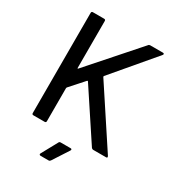

<svg xmlns="http://www.w3.org/2000/svg" viewBox="-207 -822 1030 1129"><g transform="rotate(30 307.5 -257.5)"><path d="M89 -700H165Q175 -700 175 -690V-371Q175 -369 177 -368.5Q179 -368 180 -370L466 -694Q470 -700 478 -700H564Q570 -700 572 -696.5Q574 -693 570 -688L332 -407Q331 -404 332 -401L588 -12Q590 -8 590 -6Q590 0 582 0H495Q488 0 483 -6L267 -333Q266 -335 264 -335Q262 -335 261 -334L177 -240Q175 -236 175 -235V-10Q175 0 165 0H89Q79 0 79 -10V-690Q79 -700 89 -700ZM308 58H375Q381 58 382.5 61.5Q384 65 381 70L311 178Q306 185 299 185H245Q239 185 236.5 181.5Q234 178 237 173L296 65Q299 58 308 58Z"/></g></svg>

Font: BarlowMedium
Style: Regular
Weight: 500
Designer: Jeremy Tribby
Foundry: Tribby Type
Version: Version 1.422